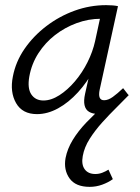

<svg xmlns="http://www.w3.org/2000/svg" viewBox="-20 -438 545 747"><path d="M124 6Q67 6 42.5 -37Q18 -80 30 -140Q41 -198 75.5 -248Q110 -298 160.5 -336.5Q211 -375 270.5 -396.5Q330 -418 393 -418Q408 -418 419 -417Q430 -416 439 -414L368 -90Q359 -48 385 -48Q401 -48 419 -61Q437 -74 459 -95L480 -68Q445 -33 416 -14Q387 5 359 5Q340 5 326.5 -3Q313 -11 309 -28.5Q305 -46 311 -73L349 -243L386 -277Q374 -221 347 -170Q320 -119 283.5 -79Q247 -39 206 -16.5Q165 6 124 6ZM149 -47Q179 -47 211 -67.5Q243 -88 271.5 -121.5Q300 -155 320.5 -196Q341 -237 350 -278L374 -389L407 -362Q400 -364 391 -364.5Q382 -365 373 -365Q324 -365 278 -348Q232 -331 194 -301.5Q156 -272 129.5 -231Q103 -190 94 -140Q86 -94 102 -70.5Q118 -47 149 -47ZM329 289Q274 289 250.5 256Q227 223 235 177Q242 141 263 106.5Q284 72 315.5 39Q347 6 384 -26.5Q421 -59 457 -89L481 -68Q461 -47 433.5 -20Q406 7 378 38Q350 69 329 102Q308 135 302 169Q296 202 309.5 220.5Q323 239 351 239Q365 239 378 234Q391 229 402 222L419 259Q401 272 377.5 280.5Q354 289 329 289Z"/></svg>

Font: Ysabeau
Style: Italic
Weight: 400
Italic angle: -12°
Designer: Christian Thalmann (Catharsis Fonts)
Version: Version 2.000;gftools[0.9.27.dev2+g8671c4b]